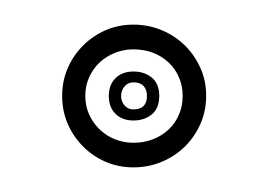

<svg xmlns="http://www.w3.org/2000/svg" viewBox="-20 -136 209 156"><path d="M147.5 -58.1Q147.5 -45.7 142.7 -35Q137.9 -24.4 129.9 -16.6Q121.8 -8.8 111.1 -4.4Q100.3 0 88.4 0Q76.4 0 65.9 -4.5Q55.4 -9 47.5 -17Q39.6 -24.9 35 -35.4Q30.5 -45.9 30.5 -58.1Q30.5 -70.1 35 -80.6Q39.6 -91.1 47.5 -99Q55.4 -106.9 65.9 -111.5Q76.4 -116 88.4 -116Q100.3 -116 111.1 -111.6Q121.8 -107.2 129.9 -99.4Q137.9 -91.6 142.7 -81.1Q147.5 -70.6 147.5 -58.1ZM128.4 -58.1Q128.4 -66.7 125.2 -73.6Q122.1 -80.6 116.6 -85.6Q111.1 -90.6 103.9 -93.3Q96.7 -95.9 88.4 -95.9Q80.6 -95.9 73.5 -93.1Q66.4 -90.3 61 -85.3Q55.7 -80.3 52.5 -73.4Q49.3 -66.4 49.3 -58.1Q49.3 -49.8 52.5 -42.8Q55.7 -35.9 61 -30.8Q66.4 -25.6 73.5 -22.8Q80.6 -20 88.4 -20Q96.7 -20 103.9 -22.7Q111.1 -25.4 116.6 -30.4Q122.1 -35.4 125.2 -42.4Q128.4 -49.3 128.4 -58.1ZM109.4 -58.1Q109.4 -48.1 103.4 -43.1Q97.4 -38.1 88.4 -38.1Q79.3 -38.1 73.9 -43.5Q68.4 -48.8 68.4 -58.1Q68.4 -67.1 73.9 -72.5Q79.3 -77.9 88.4 -77.9Q97.4 -77.9 103.4 -72.9Q109.4 -67.9 109.4 -58.1ZM99.4 -58.1Q99.4 -63.2 96.6 -66.2Q93.8 -69.1 88.4 -69.1Q84 -69.1 81.2 -65.8Q78.4 -62.5 78.4 -58.1Q78.4 -53.5 81.2 -50.3Q84 -47.1 88.4 -47.1Q99.4 -47.1 99.4 -58.1Z"/></svg>

Font: TafelwerkOT
Style: Regular
Weight: 400
Designer: Peter Wiegel
Foundry: Peter Wiegel, based on an original design named Oxford by Christine Lord, 1969
Version: Version 1.000